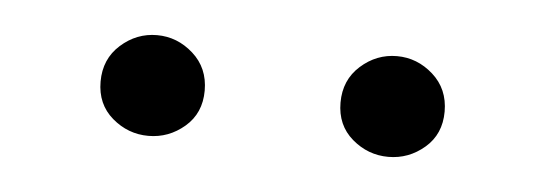

<svg xmlns="http://www.w3.org/2000/svg" viewBox="-25 -800 479 169"><g transform="rotate(5 215.0 -715.5)"><path d="M109 -671Q91 -671 77 -683Q63 -695 63 -715Q63 -735 77 -747.5Q91 -760 109 -760Q127 -760 141 -747.5Q155 -735 155 -715Q155 -695 141 -683Q127 -671 109 -671ZM321 -671Q303 -671 289 -683Q275 -695 275 -715Q275 -735 289 -747.5Q303 -760 321 -760Q339 -760 353 -747.5Q367 -735 367 -715Q367 -695 353 -683Q339 -671 321 -671Z"/></g></svg>

Font: Noto Serif KR
Style: Regular
Weight: 200
Designer: Ryoko NISHIZUKA 西塚涼子 (kana & ideographs); Frank Grießhammer (Latin, Greek & Cyrillic); Wenlong ZHANG 张文龙 (bopomofo); San
Foundry: Adobe
Version: Version 2.001;hotconv 1.1.0;makeotfexe 2.6.0